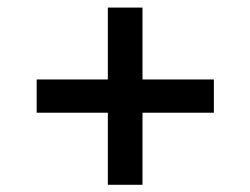

<svg xmlns="http://www.w3.org/2000/svg" viewBox="-20 -541 677 519"><path d="M271.5 -41.5V-236.3H79.1V-326.2H271.5V-520.5H365.2V-326.2H558.1V-236.3H365.2V-41.5Z"/></svg>

Font: Inter Display Medium
Style: Regular
Weight: 500
Designer: Rasmus Andersson
Foundry: rsms
Version: Version 4.001;git-9221beed3